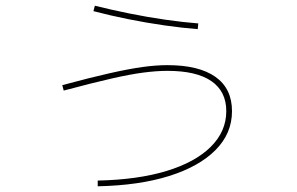

<svg xmlns="http://www.w3.org/2000/svg" viewBox="-20 -620 1040 672"><path d="M322 12Q462 9 562.5 -21.5Q663 -52 717.5 -106Q772 -160 772 -231Q772 -300 720 -336Q668 -372 566 -372Q528 -372 482 -366Q436 -360 370 -345Q304 -330 203 -303L198 -322Q298 -349 365 -364Q432 -379 479 -385.5Q526 -392 566 -392Q676 -392 734 -351Q792 -310 792 -231Q792 -153 734.5 -95Q677 -37 572 -4Q467 29 322 32ZM672 -518Q620 -522 556.5 -531Q493 -540 428.5 -553Q364 -566 307 -581L312 -600Q368 -586 432 -573Q496 -560 559 -551Q622 -542 674 -538Z"/></svg>

Font: M PLUS 2 Thin Thin
Style: Regular
Weight: 250
Version: Version 1.001